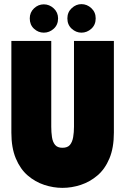

<svg xmlns="http://www.w3.org/2000/svg" viewBox="-20 -898 606 929"><path d="M531 -256V-700H338V-285Q338 -258 334 -234.5Q330 -211 318.5 -197Q307 -183 282 -183Q258 -183 246.5 -197Q235 -211 231.5 -234.5Q228 -258 228 -285V-700H35V-256Q35 -183 56.5 -131.5Q78 -80 114 -49Q150 -18 194 -3.5Q238 11 282 11Q327 11 371 -3.5Q415 -18 451.5 -49Q488 -80 509.5 -131.5Q531 -183 531 -256ZM192 -740Q165 -740 144.5 -759Q124 -778 124 -809Q124 -838 144.5 -857.5Q165 -877 192 -877Q219 -877 240 -857.5Q261 -838 261 -809Q261 -778 240 -759Q219 -740 192 -740ZM374 -740Q348 -740 327 -759Q306 -778 306 -809Q306 -839 327 -858.5Q348 -878 374 -878Q401 -878 422 -858.5Q443 -839 443 -809Q443 -778 422 -759Q401 -740 374 -740Z"/></svg>

Font: Phudu Black
Style: Regular
Weight: 900
Version: Version 1.005;gftools[0.9.23]